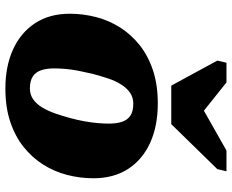

<svg xmlns="http://www.w3.org/2000/svg" viewBox="-94 -753 861 713"><g transform="rotate(90 336.5 -396.5)"><path d="M298 -602H441L608 -773L616 -807H539L343 -696L429 -693L286 -807H213L205 -773ZM419 -229Q426 -255 430.5 -280Q435 -305 437 -328Q439 -351 439 -371Q439 -400 432 -420Q425 -440 409 -450.5Q393 -461 365 -461Q342 -461 324.5 -449Q307 -437 293.5 -415.5Q280 -394 271 -366.5Q262 -339 254 -309Q248 -283 243 -258Q238 -233 236 -210Q234 -187 234 -167Q234 -139 241 -118.5Q248 -98 264.5 -87.5Q281 -77 308 -77Q331 -77 348.5 -89Q366 -101 379 -122.5Q392 -144 401.5 -171.5Q411 -199 419 -229ZM31 -225Q31 -275 43.5 -323Q56 -371 82 -412Q108 -453 147.5 -484.5Q187 -516 241 -534Q295 -552 364 -552Q448 -552 510.5 -523.5Q573 -495 607.5 -441.5Q642 -388 642 -313Q642 -263 629.5 -215Q617 -167 591 -126Q565 -85 525.5 -53.5Q486 -22 432 -4Q378 14 309 14Q226 14 163.5 -14.5Q101 -43 66 -96.5Q31 -150 31 -225Z"/></g></svg>

Font: Roboto Serif 20pt ExtraBold
Style: Italic
Weight: 800
Italic angle: -10°
Version: Version 1.007